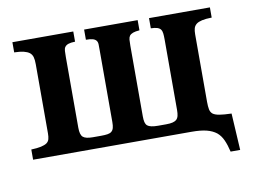

<svg xmlns="http://www.w3.org/2000/svg" viewBox="-73 -645 1146 869"><g transform="rotate(-10 500.0 -210.5)"><path d="M33.2 -540H313V-493.2Q293 -492.7 282.2 -489Q271.5 -485.4 266.1 -478Q261.2 -471.7 260.5 -460Q259.8 -448.2 259.8 -431.2V-106.9Q259.8 -74.7 272 -64Q284.2 -53.2 316.9 -53.2H355Q373.5 -53.2 385.5 -55.2Q397.5 -57.1 403.8 -63Q410.6 -68.8 413.3 -79.1Q416 -89.4 416 -106V-433.1Q416 -450.2 415.8 -461.9Q415.5 -473.6 410.2 -480Q404.8 -486.8 394 -490Q383.3 -493.2 362.8 -493.2V-540H608.9V-493.2Q589.4 -491.7 578.9 -487.8Q568.4 -483.9 563 -477.1Q558.1 -470.2 557.1 -459.5Q556.2 -448.7 556.2 -432.1V-106.9Q556.2 -90.3 558.8 -80.1Q561.5 -69.8 567.9 -64Q580.6 -53.2 617.2 -53.2H653.8Q672.9 -53.2 684.3 -56.2Q695.8 -59.1 702.1 -64.9Q709 -71.8 711.4 -82.3Q713.9 -92.8 713.9 -107.9V-432.1Q713.9 -449.2 712.6 -460.4Q711.4 -471.7 706.1 -479Q701.2 -485.8 690.4 -489.3Q679.7 -492.7 661.1 -493.2V-540H940.9V-493.2Q913.1 -492.7 896 -488.8Q878.9 -484.9 870.1 -478Q860.4 -470.2 857.2 -459.2Q854 -448.2 854 -431.2V-121.1Q854 -100.1 856.7 -86.4Q859.4 -72.8 869.1 -64.9Q878.9 -57.6 898.9 -54.2Q918.9 -50.8 954.1 -49.8L963.9 119.1H919.9Q912.6 87.4 902.3 64.7Q892.1 42 875 27.8Q856.9 13.7 830.1 6.8Q803.2 0 761.2 0H33.2V-46.9Q61.5 -47.9 78.6 -51.8Q95.7 -55.7 105 -62Q114.3 -68.8 117.2 -79.6Q120.1 -90.3 120.1 -106V-423.8Q120.1 -444.3 116.5 -456.8Q112.8 -469.2 103 -477.1Q93.3 -484.4 76.7 -488.5Q60.1 -492.7 33.2 -493.2Z"/></g></svg>

Font: BIZ UDMincho
Style: Bold
Weight: 700
Monospace: yes
Designer: TypeBank Co., Ltd.
Foundry: Morisawa Inc.
Version: Version 1.06